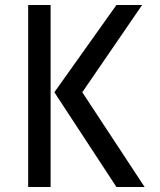

<svg xmlns="http://www.w3.org/2000/svg" viewBox="-20 -750 640 770"><path d="M447 0 198 -380 447 -730H550L310 -380L560 0ZM93 0V-730H183V0Z"/></svg>

Font: Atlassian Mono
Style: Regular
Weight: 400
Monospace: yes
Designer: Philipp Nurullin, Konstantin Bulenkov
Foundry: Modifications by Atlassian Pty Ltd, manufactured by JetBrains
Version: Version 2.304